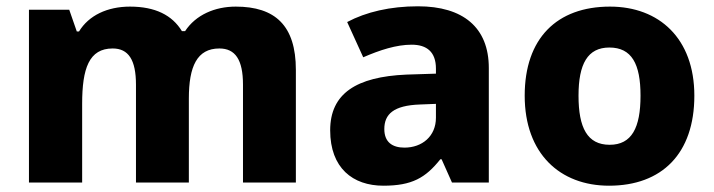

<svg xmlns="http://www.w3.org/2000/svg" viewBox="-20 -646 2270 610"><path d="M729 -625C663 -625 602 -599 568 -547H558C527 -598 473 -625 393 -625C321 -625 262 -597 231 -546H224L200 -615H72V-66H241V-316C241 -429 263 -492 338 -492C388 -492 412 -456 412 -377V-66H580V-333C580 -435 606 -492 677 -492C727 -492 752 -457 752 -377V-66H920V-424C920 -565 854 -625 729 -625Z M1308 -626C1220 -626 1143 -608 1083 -576L1134 -464C1187 -487 1239 -504 1288 -504C1336 -504 1365 -481 1365 -428V-412L1271 -409C1112 -402 1029 -349 1029 -232C1029 -112 1101 -56 1198 -56C1289 -56 1332 -81 1379 -140H1383L1416 -66H1533V-430C1533 -559 1451 -626 1308 -626ZM1314 -314 1365 -316V-272C1365 -213 1321 -177 1265 -177C1227 -177 1201 -194 1201 -236C1201 -283 1230 -311 1314 -314Z M2186 -342C2186 -524 2074 -625 1918 -625C1749 -625 1647 -524 1647 -342C1647 -158 1759 -56 1915 -56C2083 -56 2186 -158 2186 -342ZM1818 -342C1818 -443 1847 -495 1916 -495C1987 -495 2015 -443 2015 -342C2015 -240 1987 -186 1917 -186C1846 -186 1818 -240 1818 -342Z"/></svg>

Font: Noto Sans Malayalam UI ExtraBold
Style: Regular
Weight: 800
Designer: Jelle Bosma - Monotype Design Team
Foundry: Monotype Imaging Inc.
Version: Version 2.104